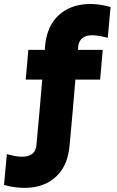

<svg xmlns="http://www.w3.org/2000/svg" viewBox="-68 -765 580 955"><path d="M113 -42Q121 -123 128 -205.5Q135 -288 142 -369Q122 -369 101 -369Q80 -369 60 -369Q63 -406 66.5 -443Q70 -480 73 -517Q93 -517 114 -517Q135 -517 155 -517Q155 -522 155.5 -526Q156 -530 156 -534Q164 -623 209.5 -674.5Q255 -726 326.5 -740Q398 -754 482 -730Q478 -693 475 -654Q472 -615 468 -577Q395 -597 360 -585Q325 -573 321 -533Q321 -529 320.5 -525Q320 -521 320 -517Q351 -517 381.5 -517Q412 -517 443 -517Q440 -480 436.5 -443Q433 -406 430 -369Q399 -369 368.5 -369Q338 -369 307 -369Q300 -288 293 -205Q286 -122 278 -41Q270 48 224.5 99.5Q179 151 108 164.5Q37 178 -48 155Q-44 117 -41 78Q-38 39 -34 2Q39 22 74 10Q109 -2 113 -42Z"/></svg>

Font: Tilt Warp
Style: Regular
Weight: 400
Designer: Andy Clymer
Foundry: Andy Clymer
Version: Version 1.000